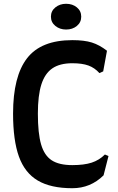

<svg xmlns="http://www.w3.org/2000/svg" viewBox="-20 -978 624 1014"><path d="M49 -378Q49 -575 123 -670.5Q197 -766 362 -766Q425 -766 465 -753.5Q505 -741 545 -710L525 -601L505 -592Q480 -620 447 -632Q414 -644 362 -644Q296 -644 256.5 -617Q217 -590 198.5 -532Q180 -474 180 -378Q180 -274 197 -215.5Q214 -157 253 -131.5Q292 -106 362 -106Q424 -106 464 -119Q504 -132 534 -162L553 -154L527 -52Q458 16 362 16Q248 16 179.5 -24.5Q111 -65 80 -151Q49 -237 49 -378ZM249 -890Q249 -920 272.5 -939Q296 -958 329 -958Q363 -958 386 -939Q409 -920 409 -890Q409 -860 386 -841Q363 -822 329 -822Q296 -822 272.5 -841Q249 -860 249 -890Z"/></svg>

Font: Farro Medium
Style: Regular
Weight: 500
Designer: Aceler Chua
Foundry: Grayscale Limited
Version: Version 1.101